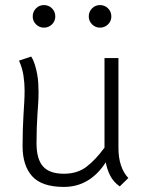

<svg xmlns="http://www.w3.org/2000/svg" viewBox="-20 -727 576 757"><path d="M452 8Q427 -10 414.5 -34.5Q402 -59 397 -87Q334 10 232 10Q145 10 107 -32Q69 -74 69 -151Q69 -187 70 -216.5Q71 -246 72.5 -272Q74 -298 75.5 -322Q77 -346 77 -370Q77 -399 72.5 -429Q68 -459 55 -488L103 -504Q112 -490 117.5 -472Q123 -454 126.5 -435Q130 -416 131 -397.5Q132 -379 132 -364Q132 -340 130.5 -318.5Q129 -297 127.5 -274Q126 -251 125 -224Q124 -197 124 -162Q124 -100 149.5 -71Q175 -42 232 -42Q285 -42 321 -69.5Q357 -97 392 -145V-498H447V-144Q447 -67 486 -25ZM330 -662Q330 -681 343 -694Q356 -707 374 -707Q393 -707 406 -694Q419 -681 419 -662Q419 -644 406 -631Q393 -618 374 -618Q356 -618 343 -631Q330 -644 330 -662ZM109 -662Q109 -681 122 -694Q135 -707 153 -707Q172 -707 185 -694Q198 -681 198 -662Q198 -644 185 -631Q172 -618 153 -618Q135 -618 122 -631Q109 -644 109 -662Z"/></svg>

Font: Snippet
Style: Regular
Weight: 400
Designer: Gesine Todt
Foundry: Gesine Todt
Version: Version 1.000